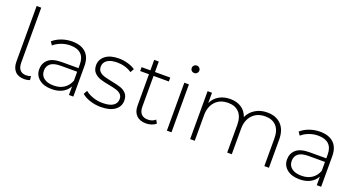

<svg xmlns="http://www.w3.org/2000/svg" viewBox="-45 -1243 3336 1807"><g transform="rotate(20 1623.0 -339.5)"><path d="M90 -126V-683H136V-132Q136 -85 157 -60.5Q178 -36 220 -36Q244 -36 266 -45L270 -6Q244 4 215 4Q154 4 122 -30.5Q90 -65 90 -126Z M706 -305V0H662V-86Q639 -43 595 -19.5Q551 4 489 4Q409 4 362.5 -34Q316 -72 316 -133Q316 -193 358.5 -230.5Q401 -268 495 -268H660V-306Q660 -374 623.5 -408.5Q587 -443 517 -443Q470 -443 426 -426.5Q382 -410 352 -383L329 -416Q365 -448 415.5 -466Q466 -484 521 -484Q610 -484 658 -438.5Q706 -393 706 -305ZM660 -142V-232H496Q425 -232 393.5 -206Q362 -180 362 -135Q362 -88 397 -61Q432 -34 495 -34Q555 -34 597 -61.5Q639 -89 660 -142Z M789 -58 810 -95Q839 -70 885.5 -53.5Q932 -37 983 -37Q1055 -37 1089.5 -61Q1124 -85 1124 -127Q1124 -157 1105.5 -174.5Q1087 -192 1059 -200.5Q1031 -209 983 -218Q926 -228 891 -240Q856 -252 831 -278.5Q806 -305 806 -352Q806 -409 853.5 -446.5Q901 -484 988 -484Q1034 -484 1079 -471Q1124 -458 1153 -437L1132 -400Q1102 -421 1064.5 -432Q1027 -443 987 -443Q920 -443 886 -418.5Q852 -394 852 -353Q852 -321 871.5 -303Q891 -285 919 -276.5Q947 -268 997 -258Q1054 -247 1088.5 -235.5Q1123 -224 1146.5 -198.5Q1170 -173 1170 -128Q1170 -68 1120.5 -32Q1071 4 981 4Q923 4 870.5 -13.5Q818 -31 789 -58Z M1532 -30Q1515 -14 1488.5 -5Q1462 4 1434 4Q1371 4 1337 -30.5Q1303 -65 1303 -127V-441H1215V-480H1303V-585H1349V-480H1502V-441H1349V-132Q1349 -85 1371.5 -60.5Q1394 -36 1438 -36Q1484 -36 1513 -63Z M1643 -480H1689V0H1643ZM1699 -597Q1683 -597 1672 -607.5Q1661 -618 1661 -634Q1661 -650 1672 -661Q1683 -672 1699 -672Q1715 -672 1726 -661Q1737 -650 1737 -634.5Q1737 -619 1726 -608Q1715 -597 1699 -597Z M2665 -281V0H2619V-277Q2619 -358 2579.5 -400.5Q2540 -443 2469 -443Q2388 -443 2340.5 -392Q2293 -341 2293 -256V0H2247V-277Q2247 -358 2207.5 -400.5Q2168 -443 2097 -443Q2016 -443 1969 -392Q1922 -341 1922 -256V0H1876V-480H1920V-377Q1944 -428 1991.5 -456Q2039 -484 2104 -484Q2169 -484 2214.5 -454.5Q2260 -425 2280 -368Q2304 -421 2355 -452.5Q2406 -484 2474 -484Q2563 -484 2614 -431.5Q2665 -379 2665 -281Z M3188 -305V0H3144V-86Q3121 -43 3077 -19.5Q3033 4 2971 4Q2891 4 2844.5 -34Q2798 -72 2798 -133Q2798 -193 2840.5 -230.5Q2883 -268 2977 -268H3142V-306Q3142 -374 3105.5 -408.5Q3069 -443 2999 -443Q2952 -443 2908 -426.5Q2864 -410 2834 -383L2811 -416Q2847 -448 2897.5 -466Q2948 -484 3003 -484Q3092 -484 3140 -438.5Q3188 -393 3188 -305ZM3142 -142V-232H2978Q2907 -232 2875.5 -206Q2844 -180 2844 -135Q2844 -88 2879 -61Q2914 -34 2977 -34Q3037 -34 3079 -61.5Q3121 -89 3142 -142Z"/></g></svg>

Font: Montserrat Ace
Style: Light
Weight: 300
Designer: Julieta Ulanovsky
Foundry: Julieta Ulanovsky
Version: Version 1